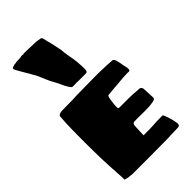

<svg xmlns="http://www.w3.org/2000/svg" viewBox="-332 -1252 1358 1358"><g transform="rotate(-45 346.5 -573.5)"><path d="M101 -4 80 -9Q75 -10 72.5 -11.5Q70 -13 71 -14Q71 -40 68 -83Q68 -98 67 -109.5Q66 -121 65 -129L63 -172Q63 -189 61 -215L60 -246Q60 -284 59 -305Q58 -326 58 -393Q58 -456 59 -523Q60 -590 65 -650Q65 -661 89 -668Q104 -670 139 -670Q220 -670 258 -673Q376 -675 436 -675H480Q562 -673 606 -669Q622 -669 629 -631Q632 -624 636 -595Q639 -580 644 -558Q645 -552 644.5 -546.5Q644 -541 644 -540Q643 -530 633 -530Q629 -531 621 -531Q579 -531 518 -524L465 -520Q432 -516 413 -515Q410 -515 405 -503Q401 -490 396 -443L394 -418Q394 -405 397 -401.5Q400 -398 410 -398H499Q538 -398 588 -393H600Q613 -390 616 -383Q620 -377 621 -370L625 -281V-278Q625 -261 589 -258Q568 -253 509 -253Q458 -253 443 -254Q414 -254 408 -253Q397 -250 394 -241.5Q391 -233 391 -213Q391 -200 389 -176Q388 -164 388 -138Q453 -138 484 -140Q518 -143 580 -143Q584 -143 588 -136Q593 -126 604 -91Q610 -71 616 -41Q618 -34 618 -26Q618 -5 598 -5Q572 -5 528 -3Q505 -1 456 -1Q351 -1 298 0H140Q135 0 125 -1.5Q115 -3 101 -4ZM296 -736H276Q269 -736 259 -751Q240 -779 221 -824Q217 -831 212.5 -840Q208 -849 203 -858Q194 -872 179 -907L171 -926L163 -945Q161 -949 154.5 -964Q148 -979 139 -992L126 -1016Q121 -1023 111 -1041Q85 -1084 81 -1093Q72 -1108 71 -1112Q68 -1118 68 -1122Q68 -1128 74 -1131Q79 -1134 101 -1139H106Q106 -1138 108 -1138L116 -1141L158 -1143L164 -1144Q166 -1144 168 -1145Q170 -1146 171 -1146H181Q188 -1146 191 -1144L197 -1147L252 -1146Q271 -1144 316 -1144L359 -1137L367 -1131Q389 -1051 403 -976Q404 -951 409 -923Q422 -860 424 -817Q426 -801 426 -766Q426 -752 422.5 -744Q419 -736 407 -736H381H353H324L321 -739L313 -736Z"/></g></svg>

Font: Sigmar One
Style: Regular
Weight: 400
Designer: Vernon Adams
Foundry: Vernon Adams
Version: Version 2.000